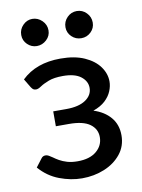

<svg xmlns="http://www.w3.org/2000/svg" viewBox="-82 -762 612 825"><g transform="rotate(-10 224.5 -349.0)"><path d="M209.5 7Q161 7 111.2 -11.8Q61.5 -30.5 25 -72.5L52.5 -108.5Q59 -117.5 71 -117.5Q77.5 -117.5 84.8 -113.5Q92 -109.5 100.5 -103.5Q110.5 -96 124.5 -88Q138.5 -80 157.8 -74.2Q177 -68.5 203 -68.5Q256 -68.5 285.2 -93Q314.5 -117.5 314.5 -154.5Q314.5 -190 285 -211.5Q255.5 -233 194 -233H136.5V-298H194Q248 -298 278 -318.2Q308 -338.5 308 -370.5Q308 -399.5 281.8 -420Q255.5 -440.5 203.5 -440.5Q164.5 -440.5 140.8 -431.2Q117 -422 103.5 -412.8Q90 -403.5 81 -403.5Q74 -403.5 69.2 -406.2Q64.5 -409 59 -417.5L36.5 -455Q99.5 -516 206 -516Q268 -516 310.5 -497Q353 -478 375 -447.5Q397 -417 397 -382.5Q397 -362.5 388.2 -341Q379.5 -319.5 359.8 -301Q340 -282.5 307 -271Q354 -256 380.8 -224.2Q407.5 -192.5 407.5 -146Q407.5 -99 379.8 -64.5Q352 -30 307 -11.5Q262 7 209.5 7ZM116.5 -586.5Q93 -586.5 75.5 -603.5Q58 -620.5 58 -644.5Q58 -669.5 75.5 -687.2Q93 -705 116.5 -705Q140.5 -705 158.8 -687.2Q177 -669.5 177 -644.5Q177 -620.5 158.8 -603.5Q140.5 -586.5 116.5 -586.5ZM310.5 -586.5Q286 -586.5 268.5 -603.5Q251 -620.5 251 -644.5Q251 -669.5 268.5 -687.2Q286 -705 310.5 -705Q335 -705 352.5 -687.2Q370 -669.5 370 -644.5Q370 -620.5 352.5 -603.5Q335 -586.5 310.5 -586.5Z"/></g></svg>

Font: Verano Sans Medium
Style: Regular
Weight: 500
Designer: Lukasz Dziedzic with Adam Twardoch and Botio Nikoltchev
Foundry: tyPoland Lukasz Dziedzic
Version: Version 3.001;December 28, 2019;FontCreator 12.0.0.2547 64-b